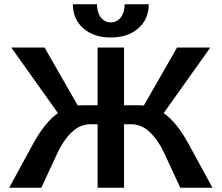

<svg xmlns="http://www.w3.org/2000/svg" viewBox="-20 -881 1040 901"><path d="M322 -861H435Q435 -823 453 -799.5Q471 -776 500 -776Q529 -776 547 -799.5Q565 -823 565 -861H678Q678 -791 629 -748Q580 -705 500 -705Q420 -705 371 -748Q322 -791 322 -861ZM977 0H826L751 -162Q724 -221 684.5 -259.5Q645 -298 594 -298H562V0H438V-298H406Q355 -298 315.5 -259.5Q276 -221 249 -162L174 0H23L137 -209Q192 -309 252 -350L33 -658H189L345 -386Q353 -387 369 -387H438V-658H562V-387H631Q647 -387 655 -386L811 -658H967L748 -350Q808 -309 863 -209Z"/></svg>

Font: Ysabeau SC
Style: Bold
Weight: 700
Designer: Christian Thalmann (Catharsis Fonts)
Version: Version 0.003